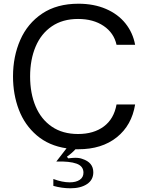

<svg xmlns="http://www.w3.org/2000/svg" viewBox="-20 -793 788 1033"><path d="M607 -231H707Q689 -119 608.5 -54.5Q528 10 402 10H386Q367 31 340 50L347 59Q371 56 385 56Q408 56 423 62Q482 81 482 134Q482 175 448 197.5Q414 220 359 220Q313 220 267 207V170Q315 188 355 188Q389 188 409 174.5Q429 161 429 136Q429 101 392 87.5Q355 74 283 76L338 5Q243 -9 178 -64.5Q113 -120 81.5 -202.5Q50 -285 50 -382Q50 -489 89 -578Q128 -667 207 -720Q286 -773 402 -773Q485 -773 550 -745Q615 -717 655 -667Q695 -617 707 -552H607Q593 -616 537.5 -653.5Q482 -691 400 -691Q317 -691 259 -651.5Q201 -612 171.5 -542Q142 -472 142 -382Q142 -291 171.5 -221Q201 -151 259 -111.5Q317 -72 400 -72Q484 -72 538.5 -112.5Q593 -153 607 -231Z"/></svg>

Font: Open Sauce One
Style: Regular
Weight: 400
Designer: Alfredo Marco Pradil
Foundry: Creative Sauce Fz LLC
Version: Version 1.477